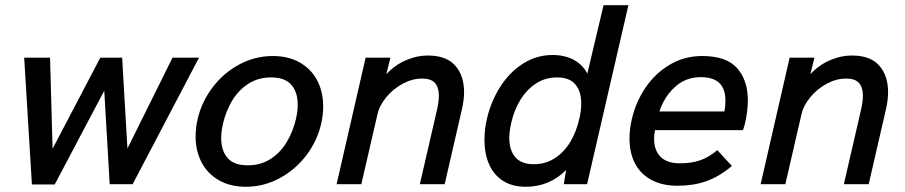

<svg xmlns="http://www.w3.org/2000/svg" viewBox="-20 -710 3489 740"><path d="M103 1 73.2 -487.8H172.9L182.6 -136.7L366.7 -487.8H450.7L471.2 -137.7L645 -487.8H747.1L491.2 0H402.8L381.8 -360.4L190.9 1Z M733.9 -184.6Q733.9 -217.8 741.7 -251Q757.3 -317.9 799.6 -373.5Q841.8 -429.2 902.6 -461.7Q963.4 -494.1 1031.7 -494.1Q1091.8 -494.1 1135.7 -469Q1179.7 -443.8 1202.6 -399.9Q1225.6 -356 1225.6 -299.8Q1225.6 -266.1 1217.8 -232.9Q1202.6 -166.5 1160.2 -110.8Q1117.7 -55.2 1056.9 -22.7Q996.1 9.8 927.7 9.8Q867.2 9.8 823.5 -15.4Q779.8 -40.5 756.8 -84.5Q733.9 -128.4 733.9 -184.6ZM1120.6 -251Q1127.4 -281.2 1127.4 -307.1Q1127.4 -355 1102.8 -383.3Q1078.1 -411.6 1024.4 -411.6Q975.6 -411.6 937.7 -387.5Q899.9 -363.3 875.2 -322.8Q850.6 -282.2 839.4 -232.9Q832.5 -202.6 832.5 -176.8Q832.5 -129.4 857.2 -101.1Q881.8 -72.8 935.1 -72.8Q984.4 -72.8 1022.2 -96.9Q1060.1 -121.1 1084.5 -161.4Q1108.9 -201.7 1120.6 -251Z M1389.2 -487.8H1484.9L1468.8 -423.8Q1502 -459.5 1544.4 -477.8Q1586.9 -496.1 1628.4 -496.1Q1700.2 -496.1 1734.4 -457.3Q1768.6 -418.5 1768.6 -355Q1768.6 -325.7 1760.7 -290.5L1693.8 0H1598.1L1664.6 -288.1Q1671.4 -317.9 1671.4 -341.8Q1671.4 -373 1656.5 -390.1Q1641.6 -407.2 1606.4 -407.2Q1569.3 -407.2 1532.5 -387.5Q1495.6 -367.7 1469 -335.7Q1442.4 -303.7 1434.6 -268.6L1372.6 0H1277.3Z M2401.9 -689.9 2242.7 0H2152.8L2162.1 -55.2Q2098.6 9.8 2005.9 9.8Q1954.1 9.8 1918.5 -13.2Q1882.8 -36.1 1865 -76.9Q1847.2 -117.7 1847.2 -170.4Q1847.2 -211.9 1856.9 -252.9Q1872.6 -320.3 1908.4 -376.2Q1944.3 -432.1 1996.3 -465.1Q2048.3 -498 2109.4 -498Q2157.2 -498 2191.7 -479.2Q2226.1 -460.4 2243.7 -426.3L2306.2 -689.9ZM2220.2 -311.5Q2220.2 -357.9 2197.5 -384.8Q2174.8 -411.6 2126.5 -411.6Q2081.5 -411.6 2045.4 -387.9Q2009.3 -364.3 1985.1 -324.2Q1960.9 -284.2 1950.2 -235.4Q1942.9 -204.6 1942.9 -177.7Q1942.9 -131.3 1966.1 -104.2Q1989.3 -77.1 2037.1 -77.1Q2082.5 -77.1 2118.4 -100.3Q2154.3 -123.5 2178 -163.1Q2201.7 -202.6 2212.9 -252.9Q2220.2 -283.7 2220.2 -311.5Z M2406.2 -175.8Q2406.2 -211.9 2415 -250Q2429.7 -314.9 2466.8 -370.6Q2503.9 -426.3 2560.5 -460.2Q2617.2 -494.1 2687 -494.1Q2779.3 -494.1 2820.8 -447.5Q2862.3 -400.9 2862.3 -323.7Q2862.3 -280.8 2850.6 -231Q2848.1 -221.2 2843.3 -208.5H2504.4Q2501 -191.4 2501 -174.3Q2501 -130.9 2525.9 -105.7Q2550.8 -80.6 2599.6 -80.6Q2644.5 -80.6 2678.2 -92Q2711.9 -103.5 2744.6 -131.3L2800.8 -70.3Q2751.5 -28.8 2701.7 -11.5Q2651.9 5.9 2592.8 5.9Q2530.8 5.9 2488.8 -17.6Q2446.8 -41 2426.5 -81.8Q2406.2 -122.6 2406.2 -175.8ZM2772 -280.3Q2775.9 -300.3 2775.9 -322.3Q2775.9 -367.2 2752.7 -389.9Q2729.5 -412.6 2680.2 -412.6Q2623 -412.6 2581.8 -375.2Q2540.5 -337.9 2521.5 -280.3Z M3023.4 -487.8H3119.1L3103 -423.8Q3136.2 -459.5 3178.7 -477.8Q3221.2 -496.1 3262.7 -496.1Q3334.5 -496.1 3368.7 -457.3Q3402.8 -418.5 3402.8 -355Q3402.8 -325.7 3395 -290.5L3328.1 0H3232.4L3298.8 -288.1Q3305.7 -317.9 3305.7 -341.8Q3305.7 -373 3290.8 -390.1Q3275.9 -407.2 3240.7 -407.2Q3203.6 -407.2 3166.7 -387.5Q3129.9 -367.7 3103.3 -335.7Q3076.7 -303.7 3068.8 -268.6L3006.8 0H2911.6Z"/></svg>

Font: Acari Sans Medium
Style: Italic
Weight: 500
Italic angle: -13°
Designer: Alfredo Marco Pradil and Stefan Peev
Foundry: Hanken Design Co.
Version: Version 1.045